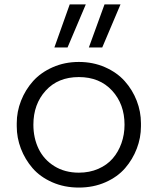

<svg xmlns="http://www.w3.org/2000/svg" viewBox="-20 -825 709 862"><path d="M439 -611.8H378.9L449.2 -805.2H521ZM283.2 -611.8H224.1L293 -805.2H365.2ZM55.2 -257.8V-272Q55.2 -323.7 74.5 -372.8Q93.8 -421.9 128.4 -460.7Q163.1 -499.5 216.8 -523.2Q270.5 -546.9 334 -546.9Q397.9 -546.9 451.7 -523.2Q505.4 -499.5 540 -460.7Q574.7 -421.9 593.8 -372.8Q612.8 -323.7 612.8 -272V-257.8Q612.8 -206.5 594.2 -158Q575.7 -109.4 541.7 -70.1Q507.8 -30.8 453.6 -6.8Q399.4 17.1 334 17.1Q268.6 17.1 214.4 -6.8Q160.2 -30.8 126.2 -70.1Q92.3 -109.4 73.7 -158Q55.2 -206.5 55.2 -257.8ZM334 -49.8Q381.8 -49.8 421.1 -66.9Q460.4 -84 485.8 -113.3Q511.2 -142.6 525.1 -181.6Q539.1 -220.7 539.1 -265.1Q539.1 -357.4 483.2 -418.2Q427.2 -479 334 -479Q240.7 -479 185.3 -418.2Q129.9 -357.4 129.9 -265.1Q129.9 -205.6 153.3 -157Q176.8 -108.4 223.9 -79.1Q271 -49.8 334 -49.8Z"/></svg>

Font: Sora Light
Style: Regular
Weight: 300
Designer: Jonathan Barnbrook, Julián Moncada
Foundry: Barnbrook Fonts
Version: Version 2.000